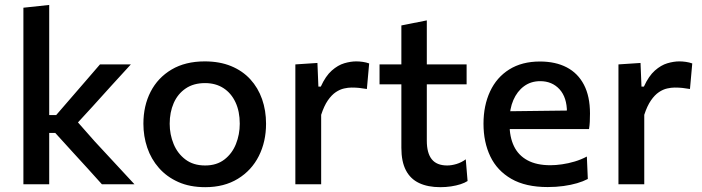

<svg xmlns="http://www.w3.org/2000/svg" viewBox="-20 -764 2911 796"><path d="M402.5 0Q373 -33 343.2 -65.8Q313.5 -98.5 284 -130.5L209 -213H173V-287H213L277 -361Q306.5 -395 336 -429.2Q365.5 -463.5 394.5 -497H522.5Q482 -453 442 -409Q402 -365 362.5 -321L283 -234.5L279 -284L373 -177.5Q414 -133 455.5 -88.5Q497 -44 537.5 0ZM77 0Q77 -54.5 77 -105.5Q77 -156.5 77 -218V-493.5Q77 -556 77 -615.2Q77 -674.5 77 -732L184 -743.5Q184 -684 184 -622.5Q184 -561 184 -493.5V-199Q184 -145 184 -98Q184 -51 184 0Z M831 12Q767 12 719 -9.5Q671 -31 638.8 -67.8Q606.5 -104.5 590.5 -151.8Q574.5 -199 574.5 -251Q574.5 -325.5 604.5 -383.8Q634.5 -442 691.5 -475.8Q748.5 -509.5 829 -509.5Q890.5 -509.5 938 -490Q985.5 -470.5 1017.8 -435.2Q1050 -400 1066.5 -353Q1083 -306 1083 -251Q1083 -176.5 1053 -117Q1023 -57.5 966.2 -22.8Q909.5 12 831 12ZM830.5 -78Q878.5 -78 910.5 -102.8Q942.5 -127.5 958.2 -167Q974 -206.5 974 -251Q974 -302.5 956.2 -340.2Q938.5 -378 906.2 -398.8Q874 -419.5 830 -419.5Q782.5 -419.5 749.8 -397.2Q717 -375 700.2 -336.8Q683.5 -298.5 683.5 -251Q683.5 -206.5 699.8 -167Q716 -127.5 748.8 -102.8Q781.5 -78 830.5 -78Z M1204.5 0Q1204.5 -54.5 1204.5 -105.5Q1204.5 -156.5 1204.5 -218V-268Q1204.5 -323.5 1204.5 -381.2Q1204.5 -439 1204.5 -497L1296 -503L1300 -405H1310Q1330 -449 1355.5 -471.5Q1381 -494 1407.5 -501.8Q1434 -509.5 1457 -509.5Q1470 -509.5 1484 -507.5Q1498 -505.5 1510.5 -501L1501 -395Q1483.5 -398 1469.5 -399.5Q1455.5 -401 1437.5 -401Q1423.5 -401 1406.5 -397.2Q1389.5 -393.5 1372.2 -382Q1355 -370.5 1339.2 -347.8Q1323.5 -325 1311.5 -288V-212.5Q1311.5 -155 1311.5 -104.8Q1311.5 -54.5 1311.5 0Z M1805.5 12Q1754 12 1717.8 -5Q1681.5 -22 1662.8 -58Q1644 -94 1644 -151Q1644 -190.5 1644 -230.2Q1644 -270 1644 -309.8Q1644 -349.5 1644 -389Q1644 -428.5 1644 -468Q1644 -521 1644 -566Q1644 -611 1644 -658.5L1749.5 -679.5Q1749.5 -641.5 1749.5 -609Q1749.5 -576.5 1749.5 -542.8Q1749.5 -509 1749.5 -468V-180.5Q1749.5 -129.5 1770 -103.8Q1790.5 -78 1834 -78Q1852 -78 1872.8 -84.2Q1893.5 -90.5 1911 -103.5L1918.5 -13.5Q1907 -6 1889.2 -0.2Q1871.5 5.5 1849.8 8.8Q1828 12 1805.5 12ZM1553.5 -414.5V-497H1914.5V-414.5Q1865.5 -414.5 1816 -414.5Q1766.5 -414.5 1719.5 -414.5H1674Z M2250.5 11.5Q2159 11.5 2100 -22.5Q2041 -56.5 2012.8 -115.5Q1984.5 -174.5 1984.5 -251Q1984.5 -326.5 2011.8 -385Q2039 -443.5 2091.5 -476.2Q2144 -509 2218.5 -509Q2283 -509 2329.5 -484.8Q2376 -460.5 2401 -412.5Q2426 -364.5 2426 -293.5Q2426 -274.5 2425.2 -259.2Q2424.5 -244 2422 -229L2328.5 -270Q2329.5 -277.5 2330 -284.8Q2330.5 -292 2330.5 -298.5Q2330.5 -360 2299.8 -393.8Q2269 -427.5 2219.5 -427.5Q2181 -427.5 2152.5 -406.5Q2124 -385.5 2108.2 -349Q2092.5 -312.5 2092.5 -265V-249Q2092.5 -196 2110.8 -158Q2129 -120 2166.8 -99.5Q2204.5 -79 2262 -79Q2284 -79 2310.2 -82.8Q2336.5 -86.5 2363 -94.5Q2389.5 -102.5 2413 -115L2417 -22Q2398 -12 2372.5 -4.5Q2347 3 2316.2 7.2Q2285.5 11.5 2250.5 11.5ZM2027.5 -229V-302L2358 -306L2422 -279.5V-229Z M2544 0Q2544 -54.5 2544 -105.5Q2544 -156.5 2544 -218V-268Q2544 -323.5 2544 -381.2Q2544 -439 2544 -497L2635.5 -503L2639.5 -405H2649.5Q2669.5 -449 2695 -471.5Q2720.5 -494 2747 -501.8Q2773.5 -509.5 2796.5 -509.5Q2809.5 -509.5 2823.5 -507.5Q2837.5 -505.5 2850 -501L2840.5 -395Q2823 -398 2809 -399.5Q2795 -401 2777 -401Q2763 -401 2746 -397.2Q2729 -393.5 2711.8 -382Q2694.5 -370.5 2678.8 -347.8Q2663 -325 2651 -288V-212.5Q2651 -155 2651 -104.8Q2651 -54.5 2651 0Z"/></svg>

Font: Commissioner Thin Medium
Style: Regular
Weight: 500
Version: Version 1.000